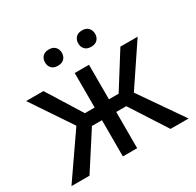

<svg xmlns="http://www.w3.org/2000/svg" viewBox="-154 -882 1074 1053"><g transform="rotate(-30 383.0 -355.5)"><path d="M489.7 -229.5H426.3V0H335.9V-229.5H272.5L124.5 0H10.3L199.2 -273.4L28.3 -528.3H137.7L273.9 -309.6H335.9V-528.3H426.3V-309.6H487.8L625 -528.3H734.4L563 -272.9L752 0H637.7ZM223.6 -659.7Q223.6 -681.6 237.1 -696.5Q250.5 -711.4 276.9 -711.4Q303.2 -711.4 316.9 -696.5Q330.6 -681.6 330.6 -659.7Q330.6 -637.7 316.9 -623Q303.2 -608.4 276.9 -608.4Q250.5 -608.4 237.1 -623Q223.6 -637.7 223.6 -659.7ZM433.6 -658.7Q433.6 -680.7 447 -695.8Q460.4 -710.9 486.8 -710.9Q513.2 -710.9 526.9 -695.8Q540.5 -680.7 540.5 -658.7Q540.5 -636.7 526.9 -622.1Q513.2 -607.4 486.8 -607.4Q460.4 -607.4 447 -622.1Q433.6 -636.7 433.6 -658.7Z"/></g></svg>

Font: RobotoInd
Style: Regular
Weight: 400
Designer: Google
Version: Version 2.001101; 2014